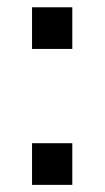

<svg xmlns="http://www.w3.org/2000/svg" viewBox="-20 -518 293 538"><path d="M69.8 -497.6H182.6V-380.9H69.8ZM69.8 -116.7H182.6V0H69.8Z"/></svg>

Font: Shanti
Style: Regular
Weight: 400
Designer: vernon adams
Foundry: vernon adams
Version: Version 1.000